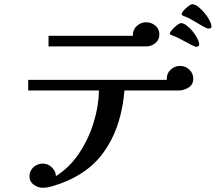

<svg xmlns="http://www.w3.org/2000/svg" viewBox="-20 -848 1040 906"><path d="M892 -477Q892 -449 870 -435Q848 -421 823 -421H567Q563 -364 548 -303.5Q533 -243 507 -192Q465 -110 404 -59.5Q343 -9 257 21Q240 27 220.5 32.5Q201 38 182 38Q159 38 139 23.5Q119 9 119 -16Q119 -42 138 -59Q157 -76 182 -76Q206 -76 224.5 -58.5Q243 -41 244 -17Q309 -58 353.5 -125Q398 -192 422 -270Q446 -348 447 -421H113V-471H767Q767 -473 767 -474.5Q767 -476 767 -477Q767 -503 786 -520Q805 -537 830 -537Q855 -537 873.5 -519.5Q892 -502 892 -477ZM732 -685Q732 -660 713 -644.5Q694 -629 671 -629H209V-679H608Q607 -680 607 -683Q607 -709 626 -726Q645 -743 670 -743Q694 -743 713 -727Q732 -711 732 -685ZM920 -637Q920 -633 915.5 -630Q911 -627 907 -627Q901 -627 880.5 -637.5Q860 -648 839 -659.5Q818 -671 808 -675Q804 -677 792.5 -681Q781 -685 781 -689Q781 -695 791.5 -707Q802 -719 815 -729Q828 -739 834 -739Q846 -739 861 -727.5Q876 -716 889.5 -699.5Q903 -683 911.5 -666Q920 -649 920 -637ZM978 -721Q978 -717 973 -715Q968 -713 965 -713Q957 -713 936.5 -724.5Q916 -736 894.5 -749Q873 -762 863 -766Q859 -768 848 -772Q837 -776 837 -781Q837 -788 847 -799Q857 -810 869 -819Q881 -828 887 -828Q900 -828 915.5 -816Q931 -804 945.5 -786.5Q960 -769 969 -751Q978 -733 978 -721Z"/></svg>

Font: Kaisei Decol Medium
Style: Regular
Weight: 500
Designer: Font-Kai, 金井和夫
Foundry: KAZUO KANAI
Version: Version 5.003